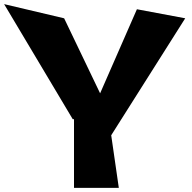

<svg xmlns="http://www.w3.org/2000/svg" viewBox="-22 -914 932 934"><path d="M-2 -894 332 -334H338V0H556L519 -256L879 -825L644 -869L465 -460L290 -825Z"/></svg>

Font: Chaingun
Style: Regular
Weight: 400
Version: Version 0.91